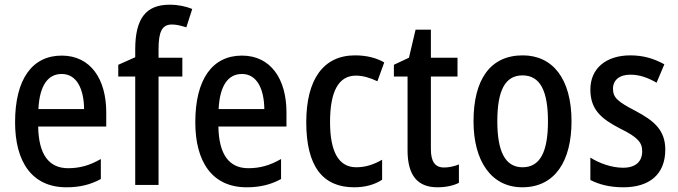

<svg xmlns="http://www.w3.org/2000/svg" viewBox="-20 -785 2878 815"><path d="M242 -549C116 -549 44 -448 44 -266C44 -99 115 10 262 10C318 10 364 -1 408 -25V-110C361 -83 319 -71 269 -71C187 -71 144 -130 142 -248H431V-308C431 -450 364 -549 242 -549ZM242 -471C306 -471 336 -407 337 -322H143C148 -423 184 -471 242 -471Z M754 -460V-540H653V-576C653 -651 668 -681 710 -681C731 -681 751 -675 771 -669L796 -747C768 -758 737 -765 700 -765C599 -765 554 -706 554 -575V-542L482 -510V-460H554V0H653V-460Z M1007 -549C881 -549 809 -448 809 -266C809 -99 880 10 1027 10C1083 10 1129 -1 1173 -25V-110C1126 -83 1084 -71 1034 -71C952 -71 909 -130 907 -248H1196V-308C1196 -450 1129 -549 1007 -549ZM1007 -471C1071 -471 1101 -407 1102 -322H908C913 -423 949 -471 1007 -471Z M1483 10C1528 10 1568 0 1602 -22V-107C1567 -87 1533 -75 1492 -75C1418 -75 1381 -140 1381 -267C1381 -397 1417 -464 1491 -464C1520 -464 1551 -455 1582 -440L1611 -520C1580 -538 1539 -550 1487 -550C1352 -550 1280 -447 1280 -266C1280 -79 1350 10 1483 10Z M1865 -74C1826 -74 1809 -100 1809 -152V-460H1922V-540H1809V-659H1744L1716 -540L1652 -510V-460H1710V-147C1710 -36 1756 10 1837 10C1872 10 1905 3 1928 -9V-87C1908 -79 1886 -74 1865 -74Z M2406 -270C2406 -452 2325 -550 2199 -550C2060 -550 1990 -446 1990 -270C1990 -102 2065 10 2197 10C2337 10 2406 -103 2406 -270ZM2091 -270C2091 -399 2123 -465 2198 -465C2273 -465 2306 -399 2306 -270C2306 -141 2273 -75 2198 -75C2124 -75 2091 -143 2091 -270Z M2804 -150C2804 -235 2753 -274 2678 -314C2603 -353 2582 -370 2582 -408C2582 -445 2609 -468 2656 -468C2697 -468 2732 -454 2767 -434L2800 -512C2755 -537 2709 -550 2656 -550C2553 -550 2486 -495 2486 -405C2486 -320 2532 -281 2611 -240C2689 -202 2706 -179 2706 -143C2706 -100 2679 -73 2625 -73C2575 -73 2522 -93 2486 -116V-21C2523 -2 2568 10 2626 10C2737 10 2804 -45 2804 -150Z"/></svg>

Font: Noto Sans Sinhala UI Condensed Medium
Style: Regular
Weight: 500
Width: 3
Designer: Jelle Bosma - Monotype Design Team
Foundry: Monotype Imaging Inc.
Version: Version 2.006